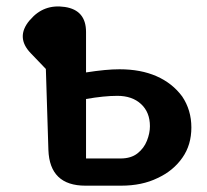

<svg xmlns="http://www.w3.org/2000/svg" viewBox="-20 -587 655 607"><path d="M250 0Q137 0 133 -113L125 -369L77 -419Q29 -469 73 -522L75 -524Q118 -575 185 -565Q252 -555 252 -486V-358Q284 -363 310 -365.5Q336 -368 358 -368Q425 -368 475 -346Q525 -324 556 -282Q585 -239 585 -184Q585 -129 557 -89Q528 -47 478 -24Q429 0 363 0ZM361 -86Q394 -86 414.5 -102Q435 -118 444.5 -142Q454 -166 454 -188Q454 -232 426 -258Q398 -284 351 -284Q309 -284 252 -274V-86Z"/></svg>

Font: MaokenZhuyuanTi
Style: Regular
Weight: 400
Designer: Fontworks Inc & LongZhuTi team: ZERO子、时光羊、荆南、频凡、刘鹏、Little White Dog、帆影Magmeta、奈白不弍、白日月球、ChaoTawei、雨三（排名不分先后）
Version: Version 1.000; 20230222